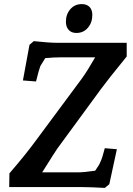

<svg xmlns="http://www.w3.org/2000/svg" viewBox="-20 -914 648 938"><path d="M382 0H25L26 -67Q107 -161 155 -227L379 -529Q406 -566 445 -634H279Q243 -634 201 -630L177 -591Q170 -573 156 -516L92 -521L124 -695L145 -713Q221 -705 255 -705H599V-638Q503 -520 474 -480L260 -188Q243 -163 200 -94L186 -72H361Q389 -72 445 -80Q465 -108 470 -122Q480 -142 492 -190L551 -185L514 -14L492 4Q418 0 382 0ZM302 -808Q302 -844 323.5 -869Q345 -894 380 -894Q404 -894 417.5 -880Q431 -866 431 -841Q431 -804 409.5 -778.5Q388 -753 353 -753Q329 -753 315.5 -768Q302 -783 302 -808Z"/></svg>

Font: Andada Pro
Style: Bold Italic
Weight: 700
Italic angle: -7°
Designer: Carolina Giovagnoli
Foundry: Huerta Tipografica
Version: Version 3.005; ttfautohint (v1.8.4)